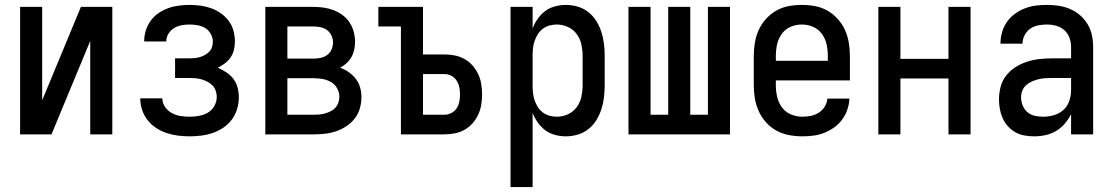

<svg xmlns="http://www.w3.org/2000/svg" viewBox="-20 -548 4540 783"><path d="M62 0V-520H152V-139L310 -520H438V0H348V-381L190 0Z M753 8Q729 8 705.5 5Q682 2 659.5 -5.5Q637 -13 617 -26Q597 -39 582 -58Q567 -77 559.5 -100Q552 -123 552 -146V-147H642Q642 -128 653 -112Q664 -96 680.5 -87Q697 -78 715.5 -75Q734 -72 753 -72Q772 -72 791.5 -75.5Q811 -79 827.5 -88.5Q844 -98 854 -115.5Q864 -133 864 -153Q864 -166 859.5 -178.5Q855 -191 846 -200Q837 -209 825.5 -215Q814 -221 801.5 -224.5Q789 -228 776 -229Q763 -230 750 -230H694V-310H750Q761 -310 772.5 -311Q784 -312 794.5 -315Q805 -318 815 -323.5Q825 -329 833 -337Q841 -345 844.5 -356Q848 -367 848 -378Q848 -394 839.5 -409.5Q831 -425 817 -433.5Q803 -442 786 -445Q769 -448 753 -448Q736 -448 720 -445Q704 -442 690 -433.5Q676 -425 667 -410.5Q658 -396 658 -379H568V-381Q568 -403 575 -424.5Q582 -446 595 -464Q608 -482 626.5 -494.5Q645 -507 665.5 -514.5Q686 -522 708.5 -525Q731 -528 753 -528Q775 -528 797.5 -525Q820 -522 841 -514.5Q862 -507 880.5 -494Q899 -481 912.5 -463Q926 -445 932 -423Q938 -401 938 -379Q938 -362 934 -345Q930 -328 920.5 -314Q911 -300 897 -289.5Q883 -279 868 -272Q886 -264 903 -253Q920 -242 932 -226Q944 -210 949 -190.5Q954 -171 954 -151Q954 -127 947 -103.5Q940 -80 925.5 -60.5Q911 -41 891 -27.5Q871 -14 848 -6Q825 2 801 5Q777 8 753 8Z M1062 0V-520H1258Q1279 -520 1300 -517Q1321 -514 1340.5 -506.5Q1360 -499 1377 -486.5Q1394 -474 1405.5 -456.5Q1417 -439 1422.5 -418.5Q1428 -398 1428 -377Q1428 -361 1424.5 -345Q1421 -329 1413 -315Q1405 -301 1393 -290Q1381 -279 1367 -272Q1386 -265 1402.5 -253.5Q1419 -242 1431 -226.5Q1443 -211 1448.5 -191.5Q1454 -172 1454 -152Q1454 -129 1447.5 -106Q1441 -83 1426.5 -64.5Q1412 -46 1392 -33Q1372 -20 1350 -12.5Q1328 -5 1304.5 -2.5Q1281 0 1258 0ZM1152 -309H1258Q1273 -309 1287.5 -312Q1302 -315 1314 -323.5Q1326 -332 1332 -346Q1338 -360 1338 -375Q1338 -390 1331.5 -403.5Q1325 -417 1313.5 -425.5Q1302 -434 1287.5 -437Q1273 -440 1258 -440H1152ZM1152 -80H1258Q1270 -80 1282 -81Q1294 -82 1306 -85.5Q1318 -89 1329 -94.5Q1340 -100 1348 -109Q1356 -118 1360 -130Q1364 -142 1364 -154Q1364 -172 1354.5 -188.5Q1345 -205 1329 -214Q1313 -223 1294.5 -226Q1276 -229 1258 -229H1152Z M1615 0V-440H1523V-520H1705V-326H1792Q1813 -326 1834 -322Q1855 -318 1874 -307.5Q1893 -297 1907 -281Q1921 -265 1930 -246Q1939 -227 1942.5 -205.5Q1946 -184 1946 -163Q1946 -142 1942.5 -120.5Q1939 -99 1930 -80Q1921 -61 1907 -45Q1893 -29 1874 -18.5Q1855 -8 1834 -4Q1813 0 1792 0ZM1792 -80Q1807 -80 1820.5 -87Q1834 -94 1842 -106Q1850 -118 1853 -133Q1856 -148 1856 -163Q1856 -178 1853 -192.5Q1850 -207 1842 -219.5Q1834 -232 1820.5 -239Q1807 -246 1792 -246H1705V-80Z M2062 215V-520H2152V-432Q2160 -453 2173 -471.5Q2186 -490 2203.5 -503Q2221 -516 2243 -522Q2265 -528 2287 -528Q2312 -528 2336 -521Q2360 -514 2379.5 -498.5Q2399 -483 2412 -462Q2425 -441 2432.5 -417.5Q2440 -394 2443 -369.5Q2446 -345 2446 -320V-200Q2446 -175 2443 -150.5Q2440 -126 2432.5 -102.5Q2425 -79 2412 -58Q2399 -37 2379.5 -21.5Q2360 -6 2336 1Q2312 8 2287 8Q2265 8 2243 2Q2221 -4 2203.5 -17Q2186 -30 2173 -48.5Q2160 -67 2152 -88V215ZM2251 -72Q2274 -72 2296 -82Q2318 -92 2332 -111Q2346 -130 2351 -153.5Q2356 -177 2356 -200V-320Q2356 -343 2351 -366.5Q2346 -390 2332 -409Q2318 -428 2296 -438Q2274 -448 2251 -448Q2236 -448 2221 -444Q2206 -440 2193.5 -430.5Q2181 -421 2173 -408Q2165 -395 2160 -380.5Q2155 -366 2153.5 -350.5Q2152 -335 2152 -320V-200Q2152 -185 2153.5 -169.5Q2155 -154 2160 -139.5Q2165 -125 2173 -112Q2181 -99 2193.5 -89.5Q2206 -80 2221 -76Q2236 -72 2251 -72Z M2543 0V-520H2633V-80H2705V-520H2795V-80H2867V-520H2957V0Z M3252 8Q3225 8 3198 3Q3171 -2 3147 -15Q3123 -28 3104.5 -48.5Q3086 -69 3074.5 -94Q3063 -119 3058.5 -146Q3054 -173 3054 -200V-320Q3054 -347 3058.5 -374Q3063 -401 3074 -425.5Q3085 -450 3103.5 -470.5Q3122 -491 3145.5 -504.5Q3169 -518 3196 -523Q3223 -528 3250 -528Q3277 -528 3304 -523Q3331 -518 3354.5 -504.5Q3378 -491 3396.5 -470.5Q3415 -450 3426 -425.5Q3437 -401 3441.5 -374Q3446 -347 3446 -320V-220H3144V-200Q3144 -176 3149.5 -152.5Q3155 -129 3169 -110Q3183 -91 3205.5 -81.5Q3228 -72 3252 -72Q3269 -72 3286.5 -75.5Q3304 -79 3319 -88.5Q3334 -98 3343.5 -113.5Q3353 -129 3354 -146H3444Q3443 -123 3435.5 -101Q3428 -79 3414.5 -60.5Q3401 -42 3382 -28.5Q3363 -15 3342 -6.5Q3321 2 3298 5Q3275 8 3252 8ZM3356 -300V-320Q3356 -344 3351 -367Q3346 -390 3332 -409.5Q3318 -429 3296 -438.5Q3274 -448 3250 -448Q3226 -448 3204 -438.5Q3182 -429 3168 -409.5Q3154 -390 3149 -367Q3144 -344 3144 -320V-300Z M3562 0V-520H3652V-308H3848V-520H3938V0H3848V-228H3652V0Z M4197 8Q4178 8 4158 4.5Q4138 1 4121 -8.5Q4104 -18 4090.5 -33Q4077 -48 4069 -66Q4061 -84 4057.5 -103.5Q4054 -123 4054 -142Q4054 -168 4060.5 -193.5Q4067 -219 4083 -239.5Q4099 -260 4121 -274Q4143 -288 4167.5 -296Q4192 -304 4217.5 -307Q4243 -310 4269 -310H4348V-355Q4348 -375 4341.5 -393.5Q4335 -412 4320.5 -425Q4306 -438 4287 -443Q4268 -448 4249 -448Q4231 -448 4213.5 -444.5Q4196 -441 4181.5 -431Q4167 -421 4158.5 -404.5Q4150 -388 4150 -370H4060V-371Q4060 -394 4066.5 -416.5Q4073 -439 4086 -458Q4099 -477 4118 -491Q4137 -505 4158.5 -513.5Q4180 -522 4202.5 -525Q4225 -528 4249 -528Q4273 -528 4297 -524.5Q4321 -521 4343.5 -511.5Q4366 -502 4384.5 -486Q4403 -470 4415.5 -449Q4428 -428 4433 -404Q4438 -380 4438 -355V0H4348V-83Q4338 -62 4322.5 -44Q4307 -26 4287 -14Q4267 -2 4244 3Q4221 8 4197 8ZM4233 -72Q4255 -72 4277 -78Q4299 -84 4316 -99Q4333 -114 4340.5 -136Q4348 -158 4348 -180V-230H4269Q4255 -230 4241 -229Q4227 -228 4213.5 -224.5Q4200 -221 4187.5 -215.5Q4175 -210 4164.5 -200.5Q4154 -191 4149 -178Q4144 -165 4144 -151Q4144 -134 4150.5 -118Q4157 -102 4169.5 -91Q4182 -80 4199 -76Q4216 -72 4233 -72Z"/></svg>

Font: Iosevka Term Medium
Style: Regular
Weight: 500
Monospace: yes
Designer: Belleve Invis
Foundry: Belleve Invis
Version: Version 26.3.1